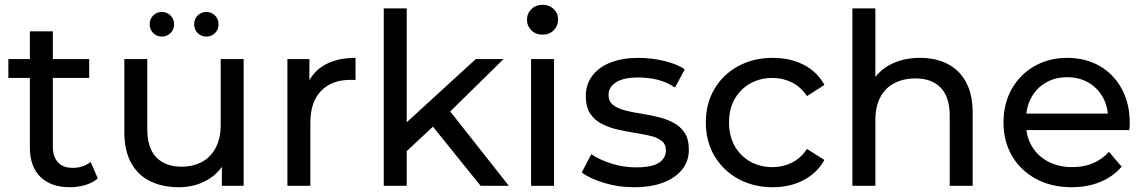

<svg xmlns="http://www.w3.org/2000/svg" viewBox="-20 -777 4787 803"><path d="M273 6Q193 6 149 -37Q105 -80 105 -160V-646H201V-164Q201 -121 222.5 -98Q244 -75 284 -75Q329 -75 359 -100L389 -31Q367 -12 336.5 -3Q306 6 273 6ZM15 -451V-530H353V-451Z M728 6Q660 6 608.5 -19Q557 -44 528.5 -95.5Q500 -147 500 -225V-530H596V-236Q596 -158 633.5 -119Q671 -80 739 -80Q789 -80 826 -100.5Q863 -121 883 -160.5Q903 -200 903 -256V-530H999V0H908V-143L923 -105Q897 -52 845 -23Q793 6 728 6ZM843 -624Q822 -624 807 -638.5Q792 -653 792 -675Q792 -698 807 -712.5Q822 -727 843 -727Q864 -727 879 -712.5Q894 -698 894 -675Q894 -653 879 -638.5Q864 -624 843 -624ZM657 -624Q636 -624 621 -638.5Q606 -653 606 -675Q606 -698 621 -712.5Q636 -727 657 -727Q678 -727 693 -712.5Q708 -698 708 -675Q708 -653 693 -638.5Q678 -624 657 -624Z M1182 0V-530H1274V-386L1265 -422Q1287 -477 1339 -506Q1391 -535 1467 -535V-442Q1461 -443 1455.5 -443Q1450 -443 1445 -443Q1368 -443 1323 -397Q1278 -351 1278 -264V0Z M1663 -128 1665 -251 1970 -530H2086L1852 -300L1800 -256ZM1585 0V-742H1681V0ZM1990 0 1782 -258 1844 -335 2108 0Z M2201 0V-530H2297V0ZM2249 -632Q2221 -632 2202.5 -650Q2184 -668 2184 -694Q2184 -721 2202.5 -739Q2221 -757 2249 -757Q2277 -757 2295.5 -739.5Q2314 -722 2314 -696Q2314 -669 2296 -650.5Q2278 -632 2249 -632Z M2632 6Q2566 6 2506.5 -12Q2447 -30 2413 -56L2453 -132Q2487 -109 2537 -93Q2587 -77 2639 -77Q2706 -77 2735.5 -96Q2765 -115 2765 -149Q2765 -174 2747 -188Q2729 -202 2699.5 -209Q2670 -216 2634 -221.5Q2598 -227 2562 -235.5Q2526 -244 2496 -259.5Q2466 -275 2448 -302.5Q2430 -330 2430 -376Q2430 -424 2457 -460Q2484 -496 2533.5 -515.5Q2583 -535 2651 -535Q2703 -535 2756.5 -522.5Q2810 -510 2844 -487L2803 -411Q2767 -435 2728 -444Q2689 -453 2650 -453Q2587 -453 2556 -432.5Q2525 -412 2525 -380Q2525 -353 2543.5 -338.5Q2562 -324 2591.5 -316Q2621 -308 2657 -302.5Q2693 -297 2729 -288.5Q2765 -280 2794.5 -265Q2824 -250 2842.5 -223Q2861 -196 2861 -151Q2861 -103 2833 -68Q2805 -33 2754 -13.5Q2703 6 2632 6Z M3212 6Q3131 6 3067.5 -29Q3004 -64 2968 -125Q2932 -186 2932 -265Q2932 -344 2968 -405Q3004 -466 3067.5 -500.5Q3131 -535 3212 -535Q3284 -535 3340.5 -506.5Q3397 -478 3428 -422L3355 -375Q3329 -414 3291.5 -432.5Q3254 -451 3211 -451Q3159 -451 3118 -428Q3077 -405 3053 -363.5Q3029 -322 3029 -265Q3029 -208 3053 -166Q3077 -124 3118 -101Q3159 -78 3211 -78Q3254 -78 3291.5 -96.5Q3329 -115 3355 -154L3428 -108Q3397 -53 3340.5 -23.5Q3284 6 3212 6Z M3828 -535Q3893 -535 3942.5 -510Q3992 -485 4020 -434Q4048 -383 4048 -305V0H3952V-294Q3952 -371 3914.5 -410Q3877 -449 3809 -449Q3758 -449 3720 -429Q3682 -409 3661.5 -370Q3641 -331 3641 -273V0H3545V-742H3641V-387L3622 -425Q3648 -477 3702 -506Q3756 -535 3828 -535Z M4462 6Q4377 6 4312.5 -29Q4248 -64 4212.5 -125Q4177 -186 4177 -265Q4177 -344 4211.5 -405Q4246 -466 4306.5 -500.5Q4367 -535 4443 -535Q4520 -535 4579 -501Q4638 -467 4671.5 -405.5Q4705 -344 4705 -262Q4705 -256 4704.5 -248Q4704 -240 4703 -233H4252V-302H4653L4614 -278Q4615 -329 4593 -369Q4571 -409 4532.5 -431.5Q4494 -454 4443 -454Q4393 -454 4354 -431.5Q4315 -409 4293 -368.5Q4271 -328 4271 -276V-260Q4271 -207 4295.5 -165.5Q4320 -124 4364 -101Q4408 -78 4465 -78Q4512 -78 4550.5 -94Q4589 -110 4618 -142L4671 -80Q4635 -38 4581.5 -16Q4528 6 4462 6Z"/></svg>

Font: MOST Montserrat Medium
Style: Regular
Weight: 500
Designer: Julieta Ulanovsky
Foundry: Julieta Ulanovsky
Version: Version 8.000;March 11, 2024;FontCreator 15.0.0.2926 64-bit